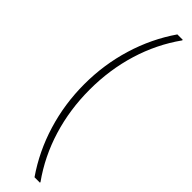

<svg xmlns="http://www.w3.org/2000/svg" viewBox="-352 -842 977 977"><g transform="rotate(45 136.5 -354.0)"><path d="M208 160Q132 50 92 -81.5Q52 -213 52 -354Q52 -495 92 -626.5Q132 -758 208 -868H247V-864Q170 -756 130.5 -626.5Q91 -497 91 -354Q91 -211 130.5 -81.5Q170 48 247 156V160H208Z"/></g></svg>

Font: Encode Sans Normal
Style: Thin
Weight: 100
Designer: Pablo Impallari, Andres Torresi
Foundry: Pablo Impallari, Andres Torresi
Version: Version 1.000; ttfautohint (v1.00) -l 8 -r 50 -G 200 -x 14 -